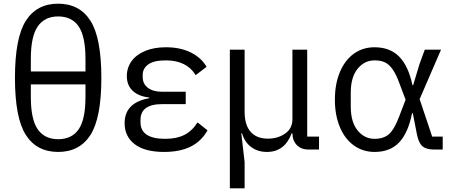

<svg xmlns="http://www.w3.org/2000/svg" viewBox="-20 -810 2457 1040"><path d="M529 -388Q529 -171 470 -79Q411 13 295 13Q179 13 120 -79Q61 -171 61 -388Q61 -605 120 -697.5Q179 -790 295 -790Q411 -790 470 -697.5Q529 -605 529 -388ZM147 -423H443V-491Q443 -613 406 -667Q369 -721 295 -721Q222 -721 184.5 -667Q147 -613 147 -491ZM443 -285V-353H147V-285Q147 -163 184.5 -109.5Q222 -56 295 -56Q369 -56 406 -109.5Q443 -163 443 -285Z M1104 -104Q1071 -45 1013 -16Q955 13 869 13Q764 13 709.5 -29Q655 -71 655 -143Q655 -254 788 -278V-282Q731 -288 699 -318Q667 -348 667 -398Q667 -443 692.5 -478.5Q718 -514 766 -534Q814 -554 879 -554Q956 -554 1013 -526Q1070 -498 1099 -448L1040 -403Q991 -483 878 -483Q813 -483 783 -461Q753 -439 753 -405V-392Q753 -356 781 -334.5Q809 -313 858 -313H986V-246H858Q741 -246 741 -160V-148Q741 -58 875 -58Q937 -58 979 -79.5Q1021 -101 1050 -147Z M1225 210V-541H1305V-205Q1305 -133 1337.5 -96Q1370 -59 1431 -59Q1485 -59 1524.5 -86.5Q1564 -114 1564 -164V-541H1644V-70H1708V0H1651Q1611 0 1587.5 -24.5Q1564 -49 1564 -88H1560Q1522 13 1426 13Q1376 13 1340.5 -13.5Q1305 -40 1291 -88H1287L1305 68V210Z M2331 0Q2288 0 2267.5 -18.5Q2247 -37 2238 -84L2216 -197H2212Q2191 -90 2142 -38.5Q2093 13 2009 13Q1946 13 1897 -22Q1848 -57 1821 -121.5Q1794 -186 1794 -270Q1794 -355 1821 -419.5Q1848 -484 1896.5 -519Q1945 -554 2009 -554Q2092 -554 2142 -503.5Q2192 -453 2214 -349H2218L2253 -465L2281 -541H2369L2253 -273L2321 -70H2378V0ZM2143 -181 2177 -270 2143 -360Q2125 -409 2106 -435.5Q2087 -462 2064.5 -472.5Q2042 -483 2009 -483Q1954 -483 1917 -437.5Q1880 -392 1880 -308V-233Q1880 -149 1917 -103.5Q1954 -58 2009 -58Q2058 -58 2087 -83.5Q2116 -109 2143 -181Z"/></svg>

Font: IBM Plex Sans SC
Style: Regular
Weight: 400
Designer: Mike Abbink; Paul van der Laan; Pieter van Rosmalen; Eunyou Noh; Wujin Sim; Chorong Kim; Dohee Lee; Yejin We; Jinhee Kim
Foundry: Sandoll Inc.
Version: Version 1.000